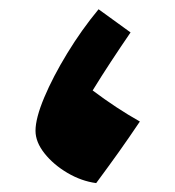

<svg xmlns="http://www.w3.org/2000/svg" viewBox="-20 -395 388 425"><path d="M192.9 10.3Q160.2 5.9 129.4 -12.2Q98.6 -30.3 78.6 -55.4Q58.6 -80.6 58.6 -105.5Q58.6 -133.3 77.9 -179.2Q97.2 -225.1 128.9 -277.1Q160.6 -329.1 198.2 -374.5L269 -323.2Q246.6 -290.5 225.6 -258.5Q204.6 -226.6 185.1 -194.8Q236.8 -155.8 289.6 -126Q266.6 -91.8 243.2 -58.8Q219.7 -25.9 192.9 10.3Z"/></svg>

Font: Pinar ExtraBold
Style: Regular
Weight: 800
Designer: Amin Abedi
Version: Version 3.000